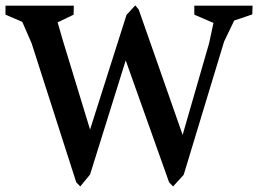

<svg xmlns="http://www.w3.org/2000/svg" viewBox="-27 -673 947 705"><path d="M593.8 -3.9 434.6 -451.2 303.7 -32.2 267.6 11.7 252.9 -3.9 88.9 -514.6 54.7 -592.8 -6.8 -619.1V-652.3H244.1L243.2 -619.1L184.6 -590.8L204.1 -523.4L303.7 -197.3L437.5 -618.2L469.7 -653.3L482.4 -637.7L643.6 -177.7L741.2 -515.6L756.8 -588.9L686.5 -619.1V-652.3H900.4L899.4 -620.1L833 -597.7L795.9 -520.5L647.5 -31.2L608.4 11.7Z"/></svg>

Font: Comprehension Dark
Style: Regular
Weight: 700
Designer: Alfredo Marco Pradil
Foundry: Alfredo Marco Pradil
Version: 1.0